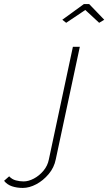

<svg xmlns="http://www.w3.org/2000/svg" viewBox="-233 -750 532 943"><path d="M-121 173Q-150 173 -174 165Q-198 157 -213 138L-188 116Q-174 131 -155 136Q-136 141 -117 141Q-93 141 -66.5 127Q-40 113 -19.5 88.5Q1 64 7 33L125 -520H159L41 32Q33 73 6 105Q-21 137 -55 155Q-89 173 -121 173ZM73 -653 179 -730H205L279 -653L254 -638L186 -701L92 -638Z"/></svg>

Font: Raleway Thin ExtraLight
Style: Italic
Weight: 250
Italic angle: -12°
Version: Version 4.026